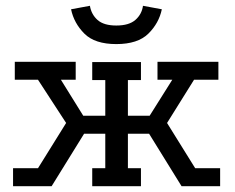

<svg xmlns="http://www.w3.org/2000/svg" viewBox="-20 -642 811 662"><path d="M25 0V-62H111L208 -218L111 -367H31V-429H241V-367H190L267 -243H343V-366H298V-428H466V-366H421V-243H496L574 -367H523V-429H733V-367H649L556 -218L653 -62H739V0H606L494 -181H421V-62H466V0H298V-62H343V-181H270L158 0ZM381 -490Q307 -490 271 -526Q235 -562 225 -610L290 -622Q295 -592 316.5 -573Q338 -554 381 -554Q425 -554 447 -573.5Q469 -593 473 -622L538 -610Q528 -562 491.5 -526Q455 -490 381 -490Z"/></svg>

Font: Podkova VF Beta
Style: Regular
Weight: 400
Designer: Ilya Yudin
Foundry: Cyreal (www.cyreal.org)
Version: Version 2.100